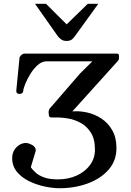

<svg xmlns="http://www.w3.org/2000/svg" viewBox="-20 -974 686 1007"><path d="M292.5 13.2Q256.8 13.2 214.1 4.2Q171.4 -4.9 132.6 -23.7Q93.8 -42.5 68.8 -72.8Q43.9 -103 43.9 -145.5Q43.9 -168.5 54.4 -186Q64.9 -203.6 81.5 -213.9Q98.1 -224.1 116.2 -224.1Q129.4 -224.1 148.9 -213.4Q168.5 -202.6 167.5 -183.6L141.6 -96.7Q150.9 -83 167.5 -68.1Q184.1 -53.2 212.2 -43.2Q240.2 -33.2 283.2 -33.2Q338.9 -33.2 382.8 -53.5Q426.8 -73.7 452.4 -108.9Q478 -144 478 -188.5Q478 -246.1 455.6 -280Q433.1 -314 400.6 -330.8Q368.2 -347.7 335.9 -352.8Q303.7 -357.9 284.2 -357.9H250.5Q238.3 -357.9 236.6 -367.9Q234.9 -377.9 234.9 -385.7Q234.9 -393.1 237.8 -399.9Q240.7 -406.7 249.5 -414.6L397.9 -586.4L464.4 -652.3H223.6Q199.7 -652.3 178 -633.1Q156.2 -613.8 139.4 -586.4Q122.6 -559.1 112.5 -533.9Q102.5 -508.8 102.1 -497.6Q101.1 -481.4 80.6 -481.4Q73.2 -481.4 69.1 -485.8Q64.9 -490.2 65.4 -498L82.5 -672.9Q92.8 -692.9 110.4 -692.9H591.3Q598.1 -692.9 601.1 -690.4Q604 -688 604 -681.2V-668.5Q604 -665 602.8 -661.6Q601.6 -658.2 598.1 -654.3L359.4 -389.6Q397.5 -393.1 438 -383.8Q478.5 -374.5 513.2 -351.3Q547.9 -328.1 569.3 -289.8Q590.8 -251.5 590.8 -197.3Q590.8 -130.9 549.3 -83.7Q507.8 -36.6 439.7 -11.7Q371.6 13.2 292.5 13.2ZM329.6 -759.3Q312 -759.3 301.8 -766.6Q291.5 -773.9 283.2 -784.2L163.6 -954.1H221.2L329.6 -846.2L440.4 -954.1H495.6L376 -788.6Q368.2 -776.4 357.9 -767.8Q347.7 -759.3 329.6 -759.3Z"/></svg>

Font: Gelasio
Style: Regular
Weight: 400
Designer: Eben Sorkin
Foundry: Eben Sorkin
Version: Version 1.008